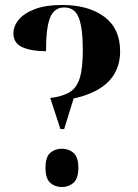

<svg xmlns="http://www.w3.org/2000/svg" viewBox="-20 -744 556 772"><path d="M182 -350Q231 -356 259.5 -373Q288 -390 300.5 -429.5Q313 -469 313 -542Q313 -630 297 -672Q281 -714 238 -714Q199 -714 182 -674.5Q165 -635 165 -538Q107 -538 70.5 -554Q34 -570 34 -610Q34 -639 55.5 -665Q77 -691 120.5 -707.5Q164 -724 229 -724Q336 -724 399.5 -676.5Q463 -629 463 -538Q463 -389 276 -348L238 -225H223ZM229 8Q201 8 182 -9Q163 -26 163 -69Q163 -113 182 -129.5Q201 -146 229 -146Q256 -146 275.5 -129.5Q295 -113 295 -69Q295 -26 275.5 -9Q256 8 229 8Z"/></svg>

Font: Noto Serif Display SemiCondensed
Style: Bold
Weight: 700
Width: 4
Designer: Monotype Design Team
Foundry: Monotype Imaging Inc.
Version: Version 2.009